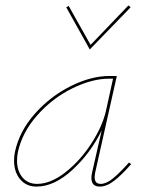

<svg xmlns="http://www.w3.org/2000/svg" viewBox="-20 -687 534 710"><path d="M312 -504 225 -660 234 -665 315 -521 455 -667 463 -660ZM465 -80Q429 -39 401.5 -18Q374 3 349 3Q318 3 318 -29Q318 -39 321 -51L356 -205Q316 -122 248.5 -59.5Q181 3 115 3Q77 3 54.5 -24Q32 -51 32 -93Q32 -108 35 -124Q51 -201 108.5 -266Q166 -331 241.5 -368.5Q317 -406 384 -406H412L332 -49Q330 -37 330 -32Q330 -7 352 -7Q373 -7 397.5 -27Q422 -47 457 -86ZM372 -278 398 -396H383Q320 -396 247 -360Q174 -324 118 -261Q62 -198 46 -124Q43 -108 43 -93Q43 -55 63 -31Q83 -7 117 -7Q167 -7 221.5 -49.5Q276 -92 317.5 -156Q359 -220 372 -278Z"/></svg>

Font: Ysabeau Infant Hairline
Style: Italic
Weight: 100
Italic angle: -12°
Designer: Christian Thalmann (Catharsis Fonts)
Version: Version 0.003